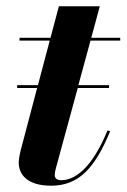

<svg xmlns="http://www.w3.org/2000/svg" viewBox="-20 -580 402 610"><path d="M34.5 -309.5V-300.5H98L51 -122.5C45.5 -102.5 39.5 -79 39.5 -63.5C39.5 -26.5 65.5 10 142.5 10C231.5 10 282 -47.5 330 -163L321.5 -165.5C270.5 -41 215 -7.5 175 -7.5C161.5 -7.5 154 -13 154 -23.5C154 -32.5 156.5 -41.5 158.5 -49L227 -300.5H326.5V-309.5H229L267.5 -451H362V-460H270L297 -560H167L140.5 -460H42V-451H138L100.5 -309.5Z"/></svg>

Font: Bodoni* 24pt
Style: Bold Italic
Weight: 700
Italic angle: -13°
Version: Version 2.3